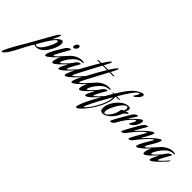

<svg xmlns="http://www.w3.org/2000/svg" viewBox="-308 -2037 3804 3804"><g transform="rotate(45 1594.5 -134.5)"><path d="M37 -36Q32 -27 32 -18Q32 0 60 0Q89 0 121 -26.5Q153 -53 178.5 -90.5Q204 -128 225.5 -165.5Q247 -203 258 -230L270 -256Q296 -321 296 -351Q296 -372 281 -372Q272 -372 263 -366Q231 -346 174.5 -263.5Q118 -181 78 -108ZM250 -498Q257 -498 257 -490Q257 -476 240.5 -436Q224 -396 208 -364L191 -331Q190 -329 190 -327Q190 -324 192 -324Q194 -324 198 -328Q201 -333 207 -340Q213 -347 231 -366.5Q249 -386 265.5 -400.5Q282 -415 303.5 -427Q325 -439 342 -439Q381 -439 381 -375Q381 -323 350 -247Q350 -245 338.5 -219Q327 -193 302 -152Q277 -111 245 -72.5Q213 -34 165.5 -6Q118 22 68 22Q54 22 42 18.5Q30 15 24 11.5Q18 8 16 8L9 12Q-18 52 -77 160Q-136 268 -171 341Q-176 350 -184 365Q-192 380 -215 419Q-238 458 -258.5 487.5Q-279 517 -303.5 541.5Q-328 566 -345 566Q-355 566 -355 557Q-355 530 -296.5 418.5Q-238 307 -179 208L-120 110Q25 -143 106 -292Q108 -296 112 -303.5Q116 -311 128 -332.5Q140 -354 151 -373.5Q162 -393 177 -416.5Q192 -440 205 -457.5Q218 -475 230 -486.5Q242 -498 250 -498Z M473 -97Q356 13 323 13Q306 13 306 -10Q306 -33 324 -77Q342 -121 360 -154L378 -186Q454 -319 493 -377Q510 -402 536.5 -419.5Q563 -437 586 -437Q594 -437 594 -430Q594 -425 587 -411Q575 -389 528 -306Q481 -223 472 -206Q431 -134 431 -110Q431 -101 437 -101Q447 -101 501 -151Q543 -193 612 -272Q615 -275 617 -275Q619 -275 619 -271Q619 -252 604 -234Q530 -152 473 -97ZM606 -494Q581 -494 581 -524Q581 -552 602 -580.5Q623 -609 648 -609Q678 -609 678 -575Q678 -547 655 -520.5Q632 -494 606 -494Z M808 -63Q725 13 694 13Q680 13 680 -3Q680 -23 697.5 -64Q715 -105 733 -136L751 -167Q755 -174 755 -176Q755 -178 753 -178Q749 -178 738 -167Q708 -134 669.5 -96.5Q631 -59 607 -38L584 -18Q545 12 524 12Q502 12 502 -22Q502 -39 511.5 -74Q521 -109 526 -121Q549 -177 583.5 -230Q618 -283 665 -331.5Q712 -380 774.5 -410Q837 -440 904 -440Q960 -440 960 -423Q960 -413 935 -413Q843 -413 762.5 -334.5Q682 -256 632 -154Q618 -126 618 -107Q618 -96 625 -96Q637 -96 656 -113Q668 -124 688.5 -142Q709 -160 755 -211Q801 -262 828 -306Q832 -314 840.5 -325Q849 -336 873 -354.5Q897 -373 921 -373Q934 -373 934 -366Q934 -364 931 -359Q927 -351 908.5 -319Q890 -287 874 -258.5Q858 -230 840 -196.5Q822 -163 811.5 -139Q801 -115 801 -107Q801 -101 806 -101Q821 -101 879 -159Q923 -205 982 -272Q985 -275 987 -275Q989 -275 989 -271Q989 -252 974 -234Q876 -125 808 -63Z M1061 -151Q1103 -193 1172 -272Q1175 -275 1177 -275Q1179 -275 1179 -271Q1179 -252 1164 -234Q1090 -152 1033 -97Q913 19 874 19Q860 19 860 1Q860 -20 876 -62Q892 -104 908 -136L924 -167Q947 -208 1000 -307Q1053 -406 1102.5 -494Q1152 -582 1196 -653H1117Q1107 -653 1107 -658Q1107 -663 1115 -668Q1123 -673 1132 -673Q1154 -673 1209 -674Q1258 -751 1293 -796Q1324 -835 1336 -835Q1343 -835 1343 -826Q1343 -805 1305 -736L1271 -674H1374Q1383 -674 1383 -669Q1383 -653 1354 -653H1260Q1029 -215 1017 -194Q975 -117 975 -94Q975 -87 980 -87Q994 -87 1061 -151Z M1251 -151Q1293 -193 1362 -272Q1365 -275 1367 -275Q1369 -275 1369 -271Q1369 -252 1354 -234Q1280 -152 1223 -97Q1103 19 1064 19Q1050 19 1050 1Q1050 -20 1066 -62Q1082 -104 1098 -136L1114 -167Q1137 -208 1190 -307Q1243 -406 1292.5 -494Q1342 -582 1386 -653H1307Q1297 -653 1297 -658Q1297 -663 1305 -668Q1313 -673 1322 -673Q1344 -673 1399 -674Q1448 -751 1483 -796Q1514 -835 1526 -835Q1533 -835 1533 -826Q1533 -805 1495 -736L1461 -674H1564Q1573 -674 1573 -669Q1573 -653 1544 -653H1450Q1219 -215 1207 -194Q1165 -117 1165 -94Q1165 -87 1170 -87Q1184 -87 1251 -151Z M1558 -63Q1475 13 1444 13Q1430 13 1430 -3Q1430 -23 1447.5 -64Q1465 -105 1483 -136L1501 -167Q1505 -174 1505 -176Q1505 -178 1503 -178Q1499 -178 1488 -167Q1458 -134 1419.5 -96.5Q1381 -59 1357 -38L1334 -18Q1295 12 1274 12Q1252 12 1252 -22Q1252 -39 1261.5 -74Q1271 -109 1276 -121Q1299 -177 1333.5 -230Q1368 -283 1415 -331.5Q1462 -380 1524.5 -410Q1587 -440 1654 -440Q1710 -440 1710 -423Q1710 -413 1685 -413Q1593 -413 1512.5 -334.5Q1432 -256 1382 -154Q1368 -126 1368 -107Q1368 -96 1375 -96Q1387 -96 1406 -113Q1418 -124 1438.5 -142Q1459 -160 1505 -211Q1551 -262 1578 -306Q1582 -314 1590.5 -325Q1599 -336 1623 -354.5Q1647 -373 1671 -373Q1684 -373 1684 -366Q1684 -364 1681 -359Q1677 -351 1658.5 -319Q1640 -287 1624 -258.5Q1608 -230 1590 -196.5Q1572 -163 1561.5 -139Q1551 -115 1551 -107Q1551 -101 1556 -101Q1571 -101 1629 -159Q1673 -205 1732 -272Q1735 -275 1737 -275Q1739 -275 1739 -271Q1739 -252 1724 -234Q1626 -125 1558 -63Z M1781 -410Q1775 -413 1775 -417Q1775 -423 1786 -423H1816Q1920 -591 1986 -669Q2055 -749 2123 -788.5Q2191 -828 2228 -828Q2252 -828 2252 -807Q2252 -761 2204.5 -713.5Q2157 -666 2124 -652Q2118 -650 2116 -650Q2112 -650 2112 -655Q2112 -658 2115 -663Q2173 -748 2173 -776Q2173 -783 2167 -783Q2155 -783 2127 -761Q2059 -710 1889 -423H1966Q1980 -423 1980 -419Q1980 -414 1972.5 -408Q1965 -402 1961 -402H1890Q1876 -402 1876 -395Q1876 -392 1877.5 -378Q1879 -364 1879 -356Q1879 -263 1822.5 -132.5Q1766 -2 1676 118Q1624 187 1580 232Q1536 277 1513.5 291.5Q1491 306 1480 306Q1466 306 1466 287Q1466 195 1657 -142Q1657 -143 1676 -178Q1695 -213 1731.5 -278.5Q1768 -344 1805 -404ZM1852 -328Q1852 -342 1849 -354Q1691 -82 1629 49Q1572 167 1572 187Q1572 191 1575 191Q1589 191 1644 126Q1702 58 1777 -89Q1852 -236 1852 -328Z M2289 -352Q2298 -350 2298 -346Q2298 -340 2290 -332Q2279 -321 2257.5 -303Q2236 -285 2232 -281L2218 -262Q2197 -203 2153.5 -139.5Q2110 -76 2047.5 -28Q1985 20 1928 20Q1857 20 1857 -67Q1857 -144 1907 -233.5Q1957 -323 2036.5 -386.5Q2116 -450 2193 -450Q2249 -450 2249 -406Q2249 -382 2225 -341Q2224 -340 2224 -338Q2224 -336 2226 -336Q2263 -351 2289 -352ZM2194 -328Q2202 -363 2202 -382Q2202 -424 2174 -424Q2135 -424 2077 -352Q2019 -280 1977.5 -190Q1936 -100 1936 -48Q1936 -10 1963 -10Q2005 -10 2063.5 -94Q2122 -178 2134 -263Q2133 -265 2133 -269Q2133 -298 2185 -321Q2193 -324 2194 -328Z M2451 -207Q2443 -207 2443 -213Q2443 -216 2446 -221Q2505 -313 2505 -347Q2505 -356 2498 -356Q2468 -356 2357 -220Q2324 -178 2295.5 -133Q2267 -88 2256 -64L2244 -41Q2232 -17 2207 3.5Q2182 24 2155 24Q2141 24 2141 17Q2141 11 2149.5 -8Q2158 -27 2170 -50Q2182 -73 2194 -95Q2206 -117 2214 -132L2223 -147L2328 -330Q2389 -445 2456 -445Q2465 -445 2465 -438Q2465 -429 2421.5 -363.5Q2378 -298 2371 -280Q2369 -274 2369 -273Q2369 -271 2371 -271Q2373 -271 2378 -276Q2453 -361 2537 -427Q2542 -432 2559 -441.5Q2576 -451 2589 -451Q2608 -451 2608 -418Q2608 -382 2584 -332Q2560 -282 2519 -244L2515 -240Q2511 -237 2506.5 -233.5Q2502 -230 2495 -225Q2488 -220 2481 -216.5Q2474 -213 2466 -210Q2458 -207 2451 -207Z M3056 -151Q3098 -193 3167 -272Q3170 -275 3172 -275Q3174 -275 3174 -271Q3174 -252 3159 -234Q3085 -152 3028 -97Q2910 13 2873 13Q2857 13 2857 -6Q2857 -25 2877.5 -69Q2898 -113 2918.5 -149Q2939 -185 2970.5 -237Q3002 -289 3004 -293Q3022 -322 3022 -330Q3022 -335 3017 -335L3003 -330Q2957 -297 2893 -227.5Q2829 -158 2788 -106L2747 -53Q2701 13 2657 13Q2644 13 2644 5Q2644 -4 2663 -42.5Q2682 -81 2701 -115L2720 -149Q2727 -163 2754.5 -209.5Q2782 -256 2800.5 -289.5Q2819 -323 2819 -331Q2819 -336 2815 -336L2801 -330Q2754 -297 2690 -227.5Q2626 -158 2586 -106L2545 -53Q2498 12 2455 12Q2442 12 2442 5Q2442 -4 2461 -42.5Q2480 -81 2499 -115L2518 -149L2615 -321Q2639 -366 2673 -401.5Q2707 -437 2744 -437Q2752 -437 2752 -430Q2752 -424 2740.5 -404.5Q2729 -385 2707.5 -350.5Q2686 -316 2671 -287Q2662 -270 2649.5 -248.5Q2637 -227 2629 -212.5Q2621 -198 2618 -192Q2615 -186 2615 -183Q2615 -181 2617 -181Q2620 -181 2627 -188Q2646 -210 2676.5 -243Q2707 -276 2780 -342.5Q2853 -409 2900 -432Q2910 -437 2920 -437Q2934 -437 2934 -423Q2934 -397 2875 -288Q2870 -279 2854.5 -253Q2839 -227 2828.5 -208Q2818 -189 2818 -184Q2818 -181 2820 -181Q2823 -181 2830 -188Q2849 -210 2879.5 -243Q2910 -276 2982.5 -342.5Q3055 -409 3102 -432Q3114 -437 3123 -437Q3138 -437 3138 -423Q3138 -419 3134 -405.5Q3130 -392 3111 -350.5Q3092 -309 3061 -259Q2985 -142 2985 -112Q2985 -103 2991 -103Q3008 -103 3056 -151Z M3363 -63Q3280 13 3249 13Q3235 13 3235 -3Q3235 -23 3252.5 -64Q3270 -105 3288 -136L3306 -167Q3310 -174 3310 -176Q3310 -178 3308 -178Q3304 -178 3293 -167Q3263 -134 3224.5 -96.5Q3186 -59 3162 -38L3139 -18Q3100 12 3079 12Q3057 12 3057 -22Q3057 -39 3066.5 -74Q3076 -109 3081 -121Q3104 -177 3138.5 -230Q3173 -283 3220 -331.5Q3267 -380 3329.5 -410Q3392 -440 3459 -440Q3515 -440 3515 -423Q3515 -413 3490 -413Q3398 -413 3317.5 -334.5Q3237 -256 3187 -154Q3173 -126 3173 -107Q3173 -96 3180 -96Q3192 -96 3211 -113Q3223 -124 3243.5 -142Q3264 -160 3310 -211Q3356 -262 3383 -306Q3387 -314 3395.5 -325Q3404 -336 3428 -354.5Q3452 -373 3476 -373Q3489 -373 3489 -366Q3489 -364 3486 -359Q3482 -351 3463.5 -319Q3445 -287 3429 -258.5Q3413 -230 3395 -196.5Q3377 -163 3366.5 -139Q3356 -115 3356 -107Q3356 -101 3361 -101Q3376 -101 3434 -159Q3478 -205 3537 -272Q3540 -275 3542 -275Q3544 -275 3544 -271Q3544 -252 3529 -234Q3431 -125 3363 -63Z"/></g></svg>

Font: Aguafina Script
Style: Regular
Weight: 400
Designer: Angel Koziupa and Alejandro Paul
Foundry: Angel Koziupa and Alejandro Paul
Version: Version 1.000